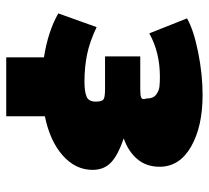

<svg xmlns="http://www.w3.org/2000/svg" viewBox="-47 -499 670 616"><g transform="rotate(90 288.0 -191.0)"><path d="M353 0V124H164V3Q81 -10 23 -43L67 -166Q113 -144 154 -135.5Q195 -127 242 -127Q273 -127 289.5 -133.5Q306 -140 306 -163Q306 -183 299 -188Q292 -193 266 -193H161V-306H265Q285 -306 291.5 -308.5Q298 -311 298 -316Q298 -319 297 -322Q296 -325 296 -328Q296 -348 283.5 -357Q271 -366 258.5 -367.5Q246 -369 226 -369Q148 -369 87 -335L39 -456Q75 -477 146.5 -491.5Q218 -506 284 -506Q386 -506 450.5 -469Q515 -432 515 -368Q515 -325 490 -296Q465 -267 424 -253Q479 -234 502 -211.5Q525 -189 525 -153Q525 -98 478.5 -57Q432 -16 353 0Z"/></g></svg>

Font: Nunito Sans Heavy
Style: Regular
Weight: 400
Designer: Vernon Adams
Foundry: Vernon Adams
Version: Version 2.500